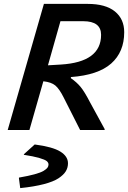

<svg xmlns="http://www.w3.org/2000/svg" viewBox="-20 -675 665 997"><path d="M523.9 -3.9 522.9 0H396L311 -168Q288.1 -213.9 267.1 -231.2Q246.1 -248.5 205.1 -252.9L132.8 0H20L208 -654.8H435.1Q528.3 -654.8 576.7 -615.5Q625 -576.2 625 -507.8Q625 -405.3 557.4 -345.2Q489.7 -285.2 348.1 -274.9V-269Q377.9 -248.5 398.2 -224.1Q418.5 -199.7 446.8 -145ZM412.1 -564.9H293.9L229 -335.9L295.9 -339.8Q504.9 -352.5 504.9 -494.1Q504.9 -564.9 412.1 -564.9ZM85 301.8 78.1 249 79.1 247.1Q127.4 238.8 159.4 230Q191.4 221.2 206.3 212.2Q221.2 203.1 226.6 195.6Q231.9 188 231.9 179.2Q231.9 169.4 222.7 161.6Q213.4 153.8 184.1 145.3Q154.8 136.7 104 128.9V126L160.2 75.2Q253.4 87.4 293.2 112.1Q333 136.7 333 172.9Q333 195.3 321.8 214.1Q310.5 232.9 284.2 250.5Q257.8 268.1 207.5 281.2Q157.2 294.4 85 301.8Z"/></svg>

Font: IntelOne Mono Medium
Style: Italic
Weight: 500
Italic angle: -16°
Designer: Fred Shallcrass
Foundry: Frere-Jones Type LLC
Version: Version 1.200;hotconv 1.1.0;makeotfexe 2.6.0;FJTRelease1.2